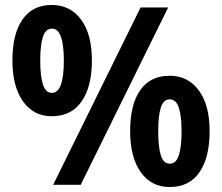

<svg xmlns="http://www.w3.org/2000/svg" viewBox="-20 -744 894 773"><path d="M188 -724Q263 -724 306.5 -665Q350 -606 350 -501Q350 -395 308.5 -335.5Q267 -276 188 -276Q115 -276 72.5 -336Q30 -396 30 -501Q30 -607 70.5 -665.5Q111 -724 188 -724ZM657 -714 305 0H194L546 -714ZM189 -629Q164 -629 153 -596Q142 -563 142 -500Q142 -437 153 -403.5Q164 -370 189 -370Q237 -370 237 -500Q237 -629 189 -629ZM663 -439Q737 -439 780.5 -380Q824 -321 824 -216Q824 -110 783 -50.5Q742 9 663 9Q589 9 546.5 -51Q504 -111 504 -216Q504 -323 544.5 -381Q585 -439 663 -439ZM663 -344Q638 -344 627.5 -311Q617 -278 617 -215Q617 -152 627.5 -118.5Q638 -85 664 -85Q689 -85 700 -119Q711 -153 711 -215Q711 -277 700 -310.5Q689 -344 663 -344Z"/></svg>

Font: Noto Sans Khmer UI SemiCondensed
Style: Bold
Weight: 700
Width: 4
Designer: Danh Hong and the Monotype Design Team
Foundry: Monotype Imaging Inc.
Version: Version 2.002; ttfautohint (v1.8.4.7-5d5b)